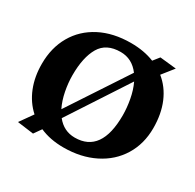

<svg xmlns="http://www.w3.org/2000/svg" viewBox="-146 -790 993 978"><g transform="rotate(30 351.0 -300.5)"><path d="M678.7 -300.8Q678.7 -208.5 635 -137.2Q591.3 -65.9 512.2 -26.4Q433.1 13.2 330.6 13.2Q252.4 13.2 191.9 -13.7L161.6 29.3L65.9 16.6L119.6 -59.1Q72.3 -101.6 47.4 -164.1Q22.5 -226.6 22.9 -302.2Q22.9 -396 64.5 -468Q106 -540 183.1 -580.1Q260.3 -620.1 364.7 -620.1Q440.9 -620.1 501.5 -595.7L529.8 -631.3L626 -621.1L572.8 -554.2Q624 -513.2 651.4 -448.7Q678.7 -384.3 678.7 -300.8ZM187 -329.1Q187 -284.2 196.3 -236.6Q205.6 -189 224.6 -150.4L452.1 -496.1Q408.7 -554.2 341.3 -554.2Q257.3 -554.2 222.2 -494.4Q187 -434.6 187 -329.1ZM511.2 -279.8Q511.2 -323.7 502.4 -371.3Q493.7 -418.9 475.1 -458L249 -111.8Q291 -59.1 355.5 -59.1Q511.2 -59.1 511.2 -279.8Z"/></g></svg>

Font: Neuton
Style: Bold
Weight: 700
Designer: Brian M Zick
Foundry: Brian M Zick
Version: Version 1.560